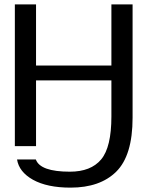

<svg xmlns="http://www.w3.org/2000/svg" viewBox="-20 -669 674 879"><path d="M587 -649V-130Q587 43 512 117Q438 190 303 190Q196 190 131 154Q67 118 58 61H144Q164 117 300 117Q396 117 443 61Q490 5 490 -136V-301H145V0H48V-649H145V-369H490V-649Z"/></svg>

Font: Gamestation Display
Style: Regular
Weight: 400
Designer: Jonas Hecksher
Foundry: Jonas Hecksher, Playtypeª, e-types AS
Version: Version 1.003